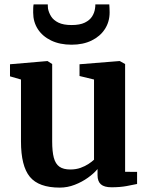

<svg xmlns="http://www.w3.org/2000/svg" viewBox="-20 -843 678 874"><path d="M487.5 9.5Q454.5 9.5 439.2 -4Q424 -17.5 424 -45.5V-73.5Q407.5 -53.5 380.2 -34Q353 -14.5 320 -1.8Q287 11 252 11Q156.5 11 116 -38Q75.5 -87 75.5 -199.5V-481L25.5 -495.5V-550.5L195 -565H196.5L217.5 -551.5V-200Q217.5 -153 225 -125Q232.5 -97 250.5 -84.2Q268.5 -71.5 300 -71.5Q326 -71.5 346.8 -79Q367.5 -86.5 383 -96.8Q398.5 -107 408 -116V-481L342 -497V-550.5L522.5 -565H525.5L549.5 -551.5V-61L604 -60.5V-5.5Q586 -1.5 556 4Q526 9.5 487.5 9.5ZM306 -639.5Q252.5 -639.5 213 -658.5Q173.5 -677.5 152.2 -710.5Q131 -743.5 131 -785.5Q131 -794.5 131.2 -805.5Q131.5 -816.5 133 -823H197.5Q197.5 -819 197.8 -814.2Q198 -809.5 198.5 -804Q202 -785.5 212.8 -768.2Q223.5 -751 246 -740Q268.5 -729 306 -729Q343.5 -729 366 -740Q388.5 -751 399.2 -768Q410 -785 412.5 -804Q413.5 -809.5 413.8 -814.2Q414 -819 414 -823H477.5Q478 -816.5 478.5 -805.8Q479 -795 479 -786.5Q479 -744 457.5 -710.8Q436 -677.5 397 -658.5Q358 -639.5 306 -639.5Z"/></svg>

Font: Merriweather 24pt
Style: Bold
Weight: 700
Designer: Eben Sorkin
Foundry: Eben Sorkin
Version: Version 2.100